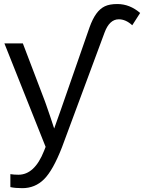

<svg xmlns="http://www.w3.org/2000/svg" viewBox="-20 -749 732 976"><path d="M93.3 207.5Q57.1 207.5 32.7 202.1V136.2Q51.3 139.2 73.7 139.2Q155.8 139.2 203.6 18.6L211.9 -2.4L2.4 -528.3H96.2L207.5 -236.3Q210 -229.5 213.4 -220Q216.8 -210.4 235.4 -156.2Q253.9 -102.1 255.4 -95.7L289.6 -191.9L435.1 -609.9Q450.7 -653.3 469.5 -679.2Q488.3 -705.1 512.5 -716.8Q536.6 -728.5 576.2 -728.5Q639.6 -728.5 692.4 -683.1L652.3 -620.6Q619.1 -650.9 584 -650.9Q536.6 -650.9 511.7 -584L294.9 0Q249.5 116.7 203.9 162.1Q158.2 207.5 93.3 207.5Z"/></svg>

Font: Liberation Sans
Style: Regular
Weight: 400
Designer: Steve Matteson
Foundry: Ascender Corporation
Version: Version 2.00.1